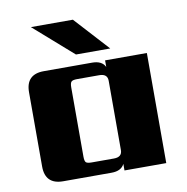

<svg xmlns="http://www.w3.org/2000/svg" viewBox="-77 -758 812 833"><g transform="rotate(-10 328.5 -341.5)"><path d="M436 -532H285L113 -683H298ZM271 -59H369Q405 -59 405 -90V-395Q405 -426 369 -426H271Q252 -426 246 -420Q240 -414 240 -395V-90Q240 -70 246 -64.5Q252 -59 271 -59ZM405 -485H589V0H405V-29Q391 0 348 0H135Q56 0 56 -79V-406Q56 -485 135 -485H348Q391 -485 405 -456Z"/></g></svg>

Font: Sarpanch ExtraBold
Style: Regular
Weight: 800
Designer: Manushi Parikh (Devanagari and Latin), Jyotish Sonowal (Devanagari)
Foundry: Indian Type Foundry
Version: Version 2.004;PS 1.0;hotconv 1.0.78;makeotf.lib2.5.61930; tt